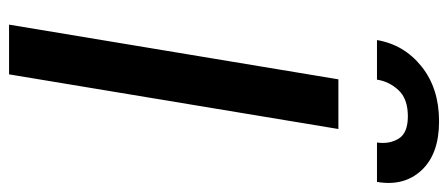

<svg xmlns="http://www.w3.org/2000/svg" viewBox="-303 -687 990 424"><g transform="rotate(90 192.0 -475.0)"><path d="M264.9 -727.3 144.2 0H34.4L155.2 -727.3ZM68.5 -812.5Q78.5 -872.2 126.8 -910.9Q175.1 -949.6 247.9 -949.6Q320 -949.6 356 -910.9Q392 -872.2 381.7 -812.5H294.7Q298.7 -839.8 286.2 -860.3Q273.8 -880.7 236.9 -880.7Q198.2 -880.7 179 -859.9Q159.8 -839.1 155.9 -812.5Z"/></g></svg>

Font: Inter UI Medium
Style: Italic
Weight: 500
Italic angle: 9.39999°
Designer: Rasmus Andersson
Foundry: rsms
Version: 3.2;8d6f07862